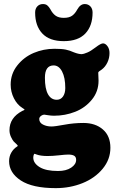

<svg xmlns="http://www.w3.org/2000/svg" viewBox="-20 -738 584 958"><path d="M155.3 -675.3Q155.3 -694.8 166.3 -706.3Q177.2 -717.8 194.3 -717.8Q207.5 -717.8 215.6 -711.4Q223.6 -705.1 231.9 -690.9Q242.2 -670.9 257.3 -659.9Q272.5 -648.9 298.3 -648.9Q324.7 -648.9 339.6 -659.4Q354.5 -669.9 365.7 -690.9Q380.9 -717.8 402.8 -717.8Q419.9 -717.8 430.9 -706.3Q441.9 -694.8 441.9 -675.3Q441.9 -608.9 405.8 -570.8Q369.6 -532.7 298.3 -532.7Q227.1 -532.7 191.2 -570.8Q155.3 -608.9 155.3 -675.3ZM33.2 -315.9Q33.2 -369.6 66.2 -411.4Q99.1 -453.1 148.2 -473.9Q197.3 -494.6 251.5 -494.6Q288.1 -494.6 308.1 -490.5Q328.1 -486.3 348.1 -477.1Q371.6 -467.8 388.2 -467.8Q396 -467.8 416 -476.1Q432.6 -482.9 457.8 -502.2Q482.9 -521.5 494.1 -521.5Q505.9 -521.5 516.1 -507.8Q526.4 -494.1 526.4 -473.1Q526.4 -448.2 515.9 -426.3Q505.4 -404.3 487.8 -391.1Q485.4 -389.2 481.9 -387Q478.5 -384.8 476.8 -383.5Q475.1 -382.3 473.4 -380.9Q471.7 -379.4 470.9 -377.9Q470.2 -376.5 470.2 -375Q470.2 -372.6 470.9 -357.7Q471.7 -342.8 471.7 -335.4Q471.7 -281.2 438.2 -240.5Q404.8 -199.7 355 -180.2Q305.2 -160.6 249.5 -160.6Q234.9 -160.6 218.8 -163.3Q202.6 -166 200.7 -166Q194.3 -166 186.5 -161.1Q175.8 -153.8 175.8 -144.5Q175.8 -126 194.3 -116.5Q212.9 -106.9 236.8 -106.9Q253.9 -106.9 301.3 -115.7Q348.6 -124.5 396 -124.5Q456.1 -124.5 493.4 -92Q530.8 -59.6 530.8 -0.5Q530.8 57.6 492.2 104.2Q453.6 150.9 391.6 175.8Q329.6 200.7 258.3 200.7Q142.1 200.7 83.7 162.4Q25.4 124 25.4 66.4Q25.4 42.5 36.4 23.4Q47.4 4.4 64.5 -6.3Q68.8 -8.8 68.8 -11.2Q68.8 -12.2 64.5 -16.6Q54.2 -25.9 48.3 -32.2Q42.5 -38.6 34.9 -54.7Q27.3 -70.8 27.3 -88.4Q27.3 -150.9 91.3 -184.6Q92.8 -185.1 94.7 -186Q96.7 -187 97.9 -187.5Q99.1 -188 100.3 -188.7Q101.6 -189.5 102.1 -190.2Q102.5 -190.9 102.5 -191.4Q102.5 -192.4 91.3 -199.7Q65.4 -215.8 49.3 -247.8Q33.2 -279.8 33.2 -315.9ZM263.2 -240.2Q282.7 -240.2 294.2 -256.3Q305.7 -272.5 305.7 -298.8Q305.7 -350.6 289.8 -381.1Q273.9 -411.6 247.6 -411.6Q204.1 -411.6 204.1 -350.1Q204.1 -295.4 219.5 -267.8Q234.9 -240.2 263.2 -240.2ZM146 48.3Q146 76.2 177.5 95.7Q209 115.2 269.5 115.2Q310.1 115.2 335 98.6Q359.9 82 359.9 59.6Q359.9 45.4 350.3 39.3Q340.8 33.2 320.3 33.2Q306.6 33.2 274.2 36.9Q241.7 40.5 217.3 40.5Q181.6 40.5 160.6 32.2Q154.8 29.3 152.8 29.3Q151.4 29.3 149.4 32.2Q146 39.1 146 48.3Z"/></svg>

Font: Cooper* ExtraBold
Style: Regular
Weight: 800
Designer: Owen Earl
Foundry: indestructible type*
Version: Version 0.001